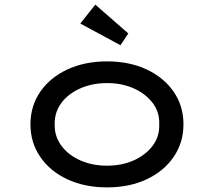

<svg xmlns="http://www.w3.org/2000/svg" viewBox="-20 -802 927 832"><path d="M444 10Q347 10 272 -25Q197 -60 154.5 -122Q112 -184 112 -263Q112 -343 154.5 -404.5Q197 -466 272 -501Q347 -536 444 -536Q541 -536 615.5 -501Q690 -466 732.5 -404.5Q775 -343 775 -263Q775 -184 732.5 -122Q690 -60 615.5 -25Q541 10 444 10ZM444 -84Q508 -84 559.5 -107Q611 -130 641.5 -170.5Q672 -211 670 -263Q672 -316 641.5 -356Q611 -396 559.5 -419Q508 -442 444 -442Q380 -442 328 -419Q276 -396 246 -356Q216 -316 217 -263Q216 -211 246 -170.5Q276 -130 328 -107Q380 -84 444 -84ZM502 -606 328 -700 393 -782 536 -657Z"/></svg>

Font: Lexend Tera
Style: Regular
Weight: 400
Designer: Bonnie Shaver-Troup, Thomas Jockin
Foundry: Lexend
Version: Version 1.007